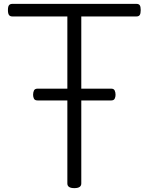

<svg xmlns="http://www.w3.org/2000/svg" viewBox="-20 -957 768 992"><path d="M364 15Q328 15 328 -9V-872H44Q32 -872 26.5 -879.5Q21 -887 21 -905Q21 -923 26.5 -930Q32 -937 44 -937H685Q697 -937 702 -930Q707 -923 707 -905Q707 -887 702 -879.5Q697 -872 685 -872H400V-9Q400 3 391 9Q382 15 364 15ZM175 -438Q160 -438 155.5 -447Q151 -456 151 -467Q151 -480 155.5 -489.5Q160 -499 175 -499H554Q568 -499 572.5 -489.5Q577 -480 577 -467Q577 -456 572.5 -447Q568 -438 554 -438Z"/></svg>

Font: Playwrite US Modern Light
Style: Regular
Weight: 300
Designer: Veronika Burian, José Scaglione
Foundry: TypeTogether
Version: Version 1.003